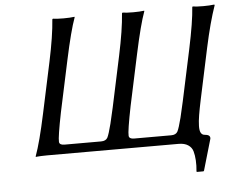

<svg xmlns="http://www.w3.org/2000/svg" viewBox="-54 -712 1115 917"><g transform="rotate(-5 503.5 -253.5)"><path d="M147 0Q131.3 0 117.9 0.7Q104.5 1.5 98.6 2L93.3 2.9L92.8 0Q117.2 -66.9 145.5 -200.2L197.8 -444.8Q223.6 -566.4 229 -645L231.9 -647.9Q249 -645 283.2 -645Q298.8 -645 312 -645.8Q325.2 -646.5 330.6 -647.5L335.9 -647.9V-645Q313.5 -584 283.7 -444.8L231.4 -200.2Q207.5 -81.1 209.5 -59.1Q210.9 -43.9 234.4 -43.9H410.2Q433.1 -43.9 441.4 -59.1Q449.2 -74.2 461.9 -124Q473.1 -169.9 479.5 -200.2L531.7 -444.8Q557.6 -566.4 563 -645L565.9 -647.9Q583 -645 617.2 -645Q632.8 -645 646 -645.8Q659.2 -646.5 664.6 -647.5L669.9 -647.9V-645Q647.5 -584 617.7 -444.8L565.4 -200.2Q541.5 -81.1 543.5 -59.1Q544.9 -43.9 568.4 -43.9H746.6Q769 -43.9 777.3 -59.1Q785.2 -74.2 797.9 -124Q809.1 -169.9 815.4 -200.2L867.7 -444.8Q895.5 -575.7 899.9 -645L901.9 -647.9Q918 -645 953.1 -645Q968.3 -645 981.4 -645.8Q994.6 -646.5 1000 -647.5L1005.9 -647.9L1007.3 -645Q979.5 -565.4 953.6 -444.8L901.4 -200.2Q892.1 -156.2 887.5 -127.7Q882.8 -99.1 882.3 -76.7Q881.8 -54.2 887.7 -43.9Q893.6 -33.2 905.8 -32.2Q922.4 -30.8 927.5 -25.1Q932.6 -19.5 931.2 -11.2L887.7 138.2L884.8 141.1H853L851.6 138.2Q854.5 110.8 853 85.9Q851.6 61 846.2 42Q840.8 22.9 823.5 11.5Q806.2 0 777.8 0Z"/></g></svg>

Font: Linux Biolinum G
Style: Italic
Weight: 400
Italic angle: -12°
Designer: Philipp H. Poll
Foundry: Philipp H. Poll
Version: Version 0.5.1